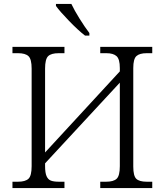

<svg xmlns="http://www.w3.org/2000/svg" viewBox="-20 -951 834 971"><path d="M43 -32H71Q108 -32 124 -47Q140 -62 140 -111V-604Q140 -652 124 -667Q108 -682 71 -682H43V-714H306V-682H277Q239 -682 223.5 -667Q208 -652 208 -604V-180L586 -590V-607Q586 -652 569.5 -667Q553 -682 518 -682H487V-714H750V-682H722Q686 -682 670 -667.5Q654 -653 654 -607V-109Q654 -61 669.5 -46.5Q685 -32 722 -32H750V0H487V-32H517Q554 -32 570 -47Q586 -62 586 -111V-533L208 -125V-111Q208 -77 215.5 -60Q223 -43 237.5 -37.5Q252 -32 278 -32H306V0H43ZM263 -921V-931H341Q356 -899 382.5 -856.5Q409 -814 432 -784V-771H410Q376 -797 329.5 -845Q283 -893 263 -921Z"/></svg>

Font: Noto Serif Light
Style: Regular
Weight: 300
Designer: Monotype Design Team
Foundry: Monotype Imaging Inc.
Version: Version 1.001